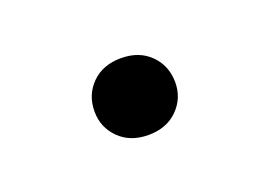

<svg xmlns="http://www.w3.org/2000/svg" viewBox="-35 -157 320 228"><g transform="rotate(-20 125.5 -42.5)"><path d="M125 6Q102 6 88 -8Q74 -22 74 -42Q74 -63 88 -77Q102 -91 125 -91Q148 -91 162 -77Q176 -63 176 -42Q176 -22 162 -8Q148 6 125 6Z"/></g></svg>

Font: Gantari
Style: Regular
Weight: 400
Designer: Anugrah Pasau
Foundry: Lafontype
Version: Version 1.000; ttfautohint (v1.8.4)